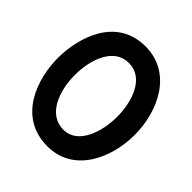

<svg xmlns="http://www.w3.org/2000/svg" viewBox="-194 -832 974 974"><g transform="rotate(45 293.0 -345.5)"><path d="M300 10C485 10 572 -173 572 -344C572 -516 483 -701 293 -701C84 -701 20 -492 20 -345C20 -199 86 10 300 10ZM297 -107C185 -107 142 -235 142 -345C142 -456 185 -582 293 -582C401 -582 444 -457 444 -346C444 -238 402 -107 297 -107Z"/></g></svg>

Font: FREAK Grotesk
Style: Bold
Weight: 700
Designer: La Scuola Open Source
Foundry: La Scuola Open Source
Version: Version 1.000;PS 1.0;hotconv 1.0.72;makeotf.lib2.5.5900